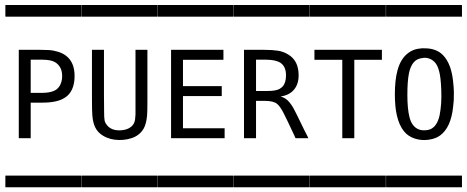

<svg xmlns="http://www.w3.org/2000/svg" viewBox="-20 -725 1916 788"><path d="M2.4 -4.4Q2.4 -4.4 8.3 -4.4H23.4H80.1H241.7H291H306.2Q306.2 -4.4 313 -4.4Q313.5 -3.9 313.5 -2V5.9V34.2V41Q313.5 41 313.5 43.5Q313.5 43.5 308.1 43.5H293.9H237.8H75.2H24.9H9.8Q9.8 43.5 2.9 43.5Q2 43 2 41V33.2V4.9V-2Q2 -3.9 2.4 -4.4ZM106 -480V-343.8H150.9Q186.5 -343.8 205.6 -354Q221.7 -362.8 229 -380.6Q236.3 -398.4 234.9 -418.5Q233.9 -435.5 227.5 -447.3Q220.2 -460.9 206.1 -469.7Q189 -480 152.8 -480ZM2.4 -704.6H8.3H23.4H80.1H241.7H291H306.2Q306.2 -704.6 313 -704.6Q313.5 -704.1 313.5 -702.1V-693.8V-666V-659.2Q313.5 -659.2 313.5 -656.7Q313.5 -656.7 308.1 -656.7H293.9H237.8H75.2H24.9H9.8Q9.8 -656.7 2.9 -656.7Q2 -657.2 2 -659.2V-667V-695.3V-702.1Q2 -704.1 2.4 -704.6ZM57.1 -520.5H145.5Q168.5 -520.5 182.9 -519.5Q197.3 -518.6 216.8 -512.9Q236.3 -507.3 250.5 -496.6Q286.1 -469.7 286.1 -413.6Q286.1 -361.3 259.3 -334.5Q252.4 -327.6 243.2 -322.3Q213.4 -303.7 152.3 -303.7H106V-157.7H57.1Z M314.9 -704.6Q314.9 -704.6 320.8 -704.6H335.9H392.6H554.2H603.5H618.7Q618.7 -704.6 625.5 -704.6Q626 -704.1 626 -702.1V-693.8V-666V-659.2Q626 -659.2 626 -656.7Q626 -656.7 620.6 -656.7H606.4H550.3H387.7H337.4H322.3Q322.3 -656.7 315.4 -656.7Q314.5 -657.2 314.5 -659.2V-667V-695.3V-702.1Q314.5 -704.1 314.9 -704.6ZM357.4 -520.5H406.7V-330.6Q406.7 -320.8 407 -301.5Q407.2 -282.2 407.2 -272.5Q407.2 -239.7 409.2 -231Q410.2 -225.6 413.6 -219.2Q418.9 -210.4 423.8 -206.1Q443.4 -187.5 478.5 -190.4Q502.4 -192.4 516.6 -203.6Q526.9 -211.4 531.2 -222.7Q535.2 -231.4 536.1 -255.4V-292.5V-520.5H585V-310.1Q585 -264.6 583.5 -249.5Q580.1 -214.8 569.3 -196.8Q552.7 -168.5 519 -157.7Q485.4 -147 449.2 -151.9Q434.1 -153.8 418.5 -160.2Q384.8 -174.3 371.1 -201.7Q361.3 -220.7 358.9 -252.4Q357.4 -273.9 357.4 -316.4ZM314.9 -4.4H320.8H335.9H392.6H554.2H603.5H618.7Q618.7 -4.4 625.5 -4.4Q626 -3.9 626 -2V5.9V34.2V41Q626 41 626 43.5Q626 43.5 620.6 43.5H606.4H550.3H387.7H337.4H322.3Q322.3 43.5 315.4 43.5Q314.5 43 314.5 41V33.2V4.9V-2Q314.5 -3.9 314.9 -4.4Z M627.4 -704.6Q627.4 -704.6 633.3 -704.6H648.4H705.1H866.7H916H931.2Q931.2 -704.6 938 -704.6Q938.5 -704.1 938.5 -702.1V-693.8V-666V-659.2Q938.5 -659.2 938.5 -656.7Q938.5 -656.7 933.1 -656.7H918.9H862.8H700.2H649.9H634.8Q634.8 -656.7 627.9 -656.7Q627 -657.2 627 -659.2V-667V-695.3V-702.1Q627 -704.1 627.4 -704.6ZM682.1 -520.5H897V-479.5H731V-371.6H890.1V-330.6H731V-198.7H901.9V-157.7H682.1ZM627.4 -4.4Q627.4 -4.4 633.3 -4.4H648.4H705.1H866.7H916H931.2Q931.2 -4.4 938 -4.4Q938.5 -3.9 938.5 -2V5.9V34.2V41Q938.5 41 938.5 43.5Q938.5 43.5 933.1 43.5H918.9H862.8H700.2H649.9H634.8Q634.8 43.5 627.9 43.5Q627 43 627 41V33.2V4.9V-2Q627 -3.9 627.4 -4.4Z M939.9 -4.4Q939.9 -4.4 945.8 -4.4H960.9H1017.6H1179.2H1228.5H1243.7Q1243.7 -4.4 1250.5 -4.4Q1251 -3.9 1251 -2V5.9V34.2V41Q1251 41 1251 43.5Q1251 43.5 1245.6 43.5H1231.4H1175.3H1012.7H962.4H947.3Q947.3 43.5 940.4 43.5Q939.5 43 939.5 41V33.2V4.9V-2Q939.5 -3.9 939.9 -4.4ZM1030.8 -480V-351.6H1077.6Q1111.8 -351.6 1127 -359.9Q1135.7 -365.2 1140.6 -370.6Q1153.8 -385.7 1153.8 -416Q1153.8 -452.1 1130.9 -467.3Q1111.3 -480 1071.3 -480ZM939.9 -704.6Q939.9 -704.6 945.8 -704.6H960.9H1017.6H1179.2H1228.5H1243.7Q1243.7 -704.6 1250.5 -704.6Q1251 -704.1 1251 -702.1V-693.8V-666V-659.2Q1251 -659.2 1251 -656.7Q1251 -656.7 1245.6 -656.7H1231.4H1175.3H1012.7H962.4H947.3Q947.3 -656.7 940.4 -656.7Q939.5 -657.2 939.5 -659.2V-667V-695.3V-702.1Q939.5 -704.1 939.9 -704.6ZM981.4 -520.5H1064.5Q1097.7 -520.5 1121.1 -516.8Q1144.5 -513.2 1165 -500Q1174.8 -493.7 1180.7 -487.3Q1205.6 -461.9 1205.6 -415.5Q1205.6 -379.4 1186.5 -356.9Q1172.4 -339.8 1147.9 -332.5Q1146 -332 1140.1 -330.8Q1134.3 -329.6 1131.3 -328.6Q1135.7 -328.1 1142.1 -325.2Q1160.2 -317.4 1173.8 -297.4Q1184.1 -283.7 1197.3 -255.9Q1208 -234.4 1221.2 -207Q1223.6 -202.1 1226.3 -196.5Q1229 -190.9 1232.4 -184.1Q1235.8 -177.2 1237.8 -173.8Q1238.3 -172.4 1241.5 -166.5Q1244.6 -160.6 1245.6 -157.7H1207H1197.3H1193.4Q1192.9 -157.7 1191.4 -161.1Q1189.5 -164.1 1188 -168.9Q1186 -173.3 1181.9 -181.9Q1177.7 -190.4 1175.8 -194.8Q1172.9 -201.2 1161.6 -224.9Q1150.4 -248.5 1144 -260.7Q1129.9 -288.1 1117.7 -298.3Q1103 -311 1067.4 -311H1030.8V-157.7H981.4Z M1252.4 -704.6Q1252.4 -704.6 1258.3 -704.6H1273.4H1330.1H1491.7H1541H1556.2Q1556.2 -704.6 1563 -704.6Q1563.5 -704.1 1563.5 -702.1V-693.8V-666V-659.2Q1563.5 -659.2 1563.5 -656.7Q1563.5 -656.7 1558.1 -656.7H1543.9H1487.8H1325.2H1274.9H1259.8Q1259.8 -656.7 1252.9 -656.7Q1252 -657.2 1252 -659.2V-667V-695.3V-702.1Q1252 -704.1 1252.4 -704.6ZM1270.5 -520.5H1547.4V-479.5H1434.1V-157.7H1384.8V-479.5H1270.5ZM1252.4 -4.4Q1252.4 -4.4 1258.3 -4.4H1273.4H1330.1H1491.7H1541H1556.2Q1556.2 -4.4 1563 -4.4Q1563.5 -3.9 1563.5 -2V5.9V34.2V41Q1563.5 41 1563.5 43.5Q1563.5 43.5 1558.1 43.5H1543.9H1487.8H1325.2H1274.9H1259.8Q1259.8 43.5 1252.9 43.5Q1252 43 1252 41V33.2V4.9V-2Q1252 -3.9 1252.4 -4.4Z M1564.9 -4.4Q1564.9 -4.4 1570.8 -4.4H1585.9H1642.6H1804.2H1853.5H1868.7Q1868.7 -4.4 1875.5 -4.4Q1876 -3.9 1876 -2V5.9V34.2V41Q1876 41 1876 43.5Q1876 43.5 1870.6 43.5H1856.4H1800.3H1637.7H1587.4H1572.3Q1572.3 43.5 1565.4 43.5Q1564.5 43 1564.5 41V33.2V4.9V-2Q1564.5 -3.9 1564.9 -4.4ZM1716.3 -487.3Q1701.7 -485.4 1692.9 -481Q1667 -467.3 1658.2 -422.9Q1651.9 -391.6 1651.9 -335.4Q1651.9 -277.8 1660.6 -244.1Q1665.5 -224.6 1674.8 -212.4Q1694.8 -186 1731 -190.9Q1738.8 -191.4 1746.6 -194.8Q1774.4 -207 1784.2 -252Q1793.5 -298.3 1791 -356.4Q1789.1 -408.2 1782.2 -433.1Q1775.9 -456.5 1765.6 -468.3Q1756.8 -478.5 1743.4 -483.9Q1730 -489.3 1716.3 -487.3ZM1564.9 -704.6H1570.8H1585.9H1642.6H1804.2H1853.5H1868.7Q1868.7 -704.6 1875.5 -704.6Q1876 -704.1 1876 -702.1V-693.8V-666V-659.2Q1876 -659.2 1876 -656.7Q1876 -656.7 1870.6 -656.7H1856.4H1800.3H1637.7H1587.4H1572.3Q1572.3 -656.7 1565.4 -656.7Q1564.5 -657.2 1564.5 -659.2V-667V-695.3V-702.1Q1564.5 -704.1 1564.9 -704.6ZM1713.4 -526.9Q1717.8 -527.3 1732.9 -526.4Q1772.5 -523.9 1796.9 -500Q1815.4 -481.9 1827.1 -450.2Q1836.4 -422.9 1839.8 -389.6Q1842.8 -360.4 1842.8 -345.2Q1842.8 -323.7 1842.3 -313.5Q1841.8 -305.7 1839.8 -287.6Q1831.1 -201.7 1786.1 -168.9Q1778.3 -163.6 1770 -159.7Q1756.3 -153.8 1738.3 -151.4Q1709.5 -147.5 1682.4 -156.2Q1655.3 -165 1638.2 -186Q1618.2 -210.4 1608.9 -251Q1600.6 -286.1 1600.6 -338.9Q1600.6 -395.5 1610.8 -434.1Q1624 -485.4 1657.2 -508.8Q1673.3 -520.5 1693.4 -524.4Q1697.3 -525.4 1704.1 -525.9Q1710.9 -526.4 1713.4 -526.9Z"/></svg>

Font: ERD_A
Style: Medium
Weight: 500
Version: Version 001.000